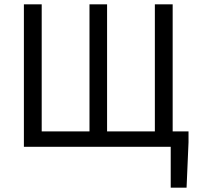

<svg xmlns="http://www.w3.org/2000/svg" viewBox="-20 -676 914 884"><path d="M766 188H839L848 -21V-71H775V-656H693V-71H473V-656H392V-71H172V-656H90V0H766Z"/></svg>

Font: Giro Sans Regular
Style: Regular
Weight: 400
Designer: Paul D. Hunt
Foundry: Adobe Systems Incorporated
Version: Version 1.000;PS 1.0;hotconv 1.0.88;makeotf.lib2.5.647800